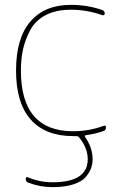

<svg xmlns="http://www.w3.org/2000/svg" viewBox="-20 -550 532 790"><path d="M281 10Q167 10 106.5 -58Q46 -126 46 -260Q46 -393 105 -461.5Q164 -530 271 -530Q340 -530 400 -509Q411 -505 411 -494Q411 -490 407.5 -488Q404 -486 400 -488Q338 -510 271 -510Q211 -510 168.5 -488Q126 -466 105 -427Q84 -388 75 -348Q66 -308 66 -260Q66 -10 281 -10Q346 -10 406 -32Q416 -36 416 -26Q416 -14 406 -11Q374 1 334 6Q326 8 331 15Q361 58 361 105Q361 124 355 141.5Q349 159 333 178Q317 197 282 208.5Q247 220 196 220Q144 220 95 201Q86 198 86 186Q86 176 96 180Q144 200 196 200Q341 200 341 105Q341 60 307 17Q302 10 294 10Z"/></svg>

Font: Rounded Mplus 1c Thin
Style: Regular
Weight: 250
Version: Version 1.059.20150529